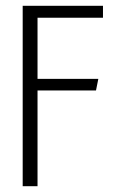

<svg xmlns="http://www.w3.org/2000/svg" viewBox="-20 -640 400 660"><path d="M58 -620H334V-579H109V-369H318L310 -329H109V0H58Z"/></svg>

Font: Smooch Sans
Style: Regular
Weight: 400
Designer: Robert E. Leuschke
Foundry: Robert E. Leuschke
Version: Version 1.010; ttfautohint (v1.8.3)